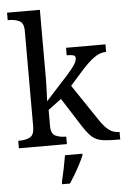

<svg xmlns="http://www.w3.org/2000/svg" viewBox="-63 -805 713 1072"><g transform="rotate(-5 293.0 -269.5)"><path d="M18 0V-42H26Q60 -42 84 -54.5Q108 -67 108 -114V-650Q108 -694 83.5 -706Q59 -718 26 -718H18V-760H202V-374Q202 -361 201.5 -340Q201 -319 200 -298Q199 -277 198.5 -262.5Q198 -248 198 -248L323 -385Q355 -421 366.5 -440.5Q378 -460 378 -474Q378 -487 366 -490.5Q354 -494 329 -494V-536H550V-494Q516 -494 482 -469.5Q448 -445 409 -401L339 -322L472 -124Q498 -84 523.5 -63Q549 -42 583 -42H586V0H572Q529 0 500 -3Q471 -6 451.5 -15.5Q432 -25 414.5 -44.5Q397 -64 376 -97L276 -254L202 -199V-109Q202 -65 226.5 -53.5Q251 -42 284 -42H287V0ZM241 208Q249 175 257 136Q265 97 271 61H368V71Q359 92 345 119Q331 146 315 173Q299 200 285 221H241Z"/></g></svg>

Font: Noto Serif Oriya
Style: Regular
Weight: 400
Designer: David Williams
Foundry: Google LLC, David Williams
Version: Version 1.051; ttfautohint (v1.8.4.7-5d5b)